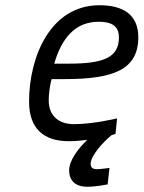

<svg xmlns="http://www.w3.org/2000/svg" viewBox="-20 -530 548 733"><path d="M187 -287C215 -383 266 -447 357 -447C406 -447 434 -431 434 -387C434 -309 373 -287 242 -287H187ZM398 111C398 111 364 116 350 116C334 116 326 109 326 96C326 64 375 11 406 -14C414 -16 421 -19 421 -19L427 -78C427 -78 336 -56 262 -56C205 -56 166 -87 166 -147C166 -170 170 -203 177 -228H228C415 -228 508 -265 508 -388C508 -474 450 -510 360 -510C173 -510 91 -314 91 -142C91 -40 146 9 242 9C267 9 290 7 313 4C279 37 244 82 244 120C244 160 268 183 314 183C346 183 391 174 391 174L398 111Z"/></svg>

Font: RazerF5
Style: Italic
Weight: 400
Foundry: Razer Inc.
Version: Version 2